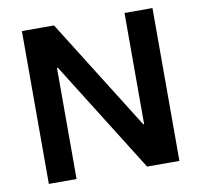

<svg xmlns="http://www.w3.org/2000/svg" viewBox="-78 -783 907 866"><g transform="rotate(-10 375.5 -350.0)"><path d="M675 -700V0H527L208 -509H204V0H77V-700H224L543 -191H547V-700Z"/></g></svg>

Font: Pathway Extreme 12pt SemiBold
Style: Regular
Weight: 600
Version: Version 1.001;gftools[0.9.26]